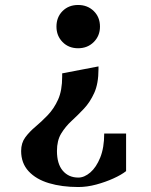

<svg xmlns="http://www.w3.org/2000/svg" viewBox="-20 -736 607 772"><path d="M294 -542Q256 -542 231.5 -567Q207 -592 207 -629Q207 -667 231.5 -691.5Q256 -716 294 -716Q332 -716 357 -691.5Q382 -667 382 -629Q382 -592 357 -567Q332 -542 294 -542ZM295 16Q229 16 177 0.5Q125 -15 95 -47.5Q65 -80 65 -129Q65 -161 81.5 -183.5Q98 -206 122.5 -226.5Q147 -247 172 -273Q197 -299 213.5 -335.5Q230 -372 230 -428V-441L376 -469V-458Q376 -400 359 -362.5Q342 -325 317.5 -299Q293 -273 268 -250Q243 -227 226 -199Q209 -171 209 -129Q209 -77 232.5 -49.5Q256 -22 295 -22Q319 -22 343 -42.5Q367 -63 383 -102.5Q399 -142 399 -199H487V-48Q468 -33 436 -18.5Q404 -4 367 6Q330 16 295 16Z"/></svg>

Font: Wittgenstein
Style: Bold
Weight: 700
Designer: Jörg Drees
Foundry: Jörg Drees
Version: Version 1.303; ttfautohint (v1.8.4.7-5d5b)